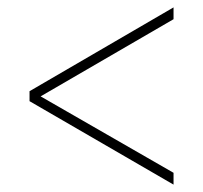

<svg xmlns="http://www.w3.org/2000/svg" viewBox="-20 -618 550 520"><path d="M450 -118 60 -344V-371L450 -598V-566L90 -357L450 -150Z"/></svg>

Font: Noto Serif Bengali SemiCondensed Thin
Style: Regular
Weight: 100
Width: 4
Designer: Juan Bruce, Universal Thirst, Indian Type Foundry and the Monotype Design Team.
Foundry: Monotype Imaging Inc.
Version: Version 2.003; ttfautohint (v1.8.4.7-5d5b)